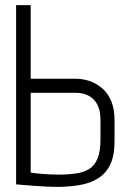

<svg xmlns="http://www.w3.org/2000/svg" viewBox="-20 -720 495 751"><path d="M275 -412H100V-700H43V1Q42 1 53.5 2Q65 3 83.5 4.5Q102 6 123.5 7.5Q145 9 165.5 10Q186 11 201 11Q249 11 290.5 4Q332 -3 363 -22Q394 -41 411 -76Q428 -111 428 -168V-251Q428 -293 415.5 -323.5Q403 -354 381 -373.5Q359 -393 332 -402.5Q305 -412 275 -412ZM373 -175Q373 -129 362 -101Q351 -73 329.5 -59.5Q308 -46 277 -41.5Q246 -37 205 -37Q187 -37 171.5 -38Q156 -39 143.5 -40Q131 -41 122 -42Q113 -43 107.5 -44Q102 -45 100 -45V-357H279Q292 -357 308 -353Q324 -349 339 -337.5Q354 -326 363.5 -305Q373 -284 373 -249Z"/></svg>

Font: Advent Pro
Style: Regular
Weight: 400
Designer: VivaRado, Andreas Kalpakidis
Foundry: VivaRado, Andreas Kalpakidis
Version: Version 3.000